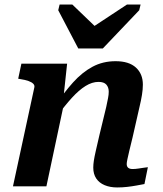

<svg xmlns="http://www.w3.org/2000/svg" viewBox="-20 -819 715 844"><path d="M324 -606H432L592 -774L598 -799H538L362 -683L427 -675L298 -799H242L236 -774ZM37 0H184L266 -386L259 -390L275 -539H74L60 -473L71 -471Q91 -468 105 -463Q119 -458 126 -451Q133 -444 131 -435ZM563 -216 593 -348Q600 -377 604 -401.5Q608 -426 608 -447Q608 -494 577.5 -522Q547 -550 488 -550Q432 -550 386.5 -525.5Q341 -501 301 -456.5Q261 -412 222 -354L230 -307Q265 -355 296 -389Q327 -423 356 -441Q385 -459 413 -459Q437 -459 447.5 -447Q458 -435 458 -416Q458 -403 455 -388Q452 -373 447 -349L417 -225Q407 -182 401 -155.5Q395 -129 392.5 -112.5Q390 -96 390 -82Q390 -54 403 -34.5Q416 -15 440 -5Q464 5 495 5Q518 5 539.5 2.5Q561 0 580 -3.5Q599 -7 615 -10L630 -84Q622 -83 611 -81.5Q600 -80 587.5 -78Q575 -76 563 -76Q550 -76 543.5 -81.5Q537 -87 537 -98Q537 -105 540 -119Q543 -133 548.5 -156.5Q554 -180 563 -216Z"/></svg>

Font: Roboto Serif 20pt SemiBold
Style: Italic
Weight: 600
Italic angle: -10°
Version: Version 1.007